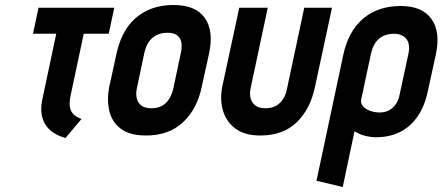

<svg xmlns="http://www.w3.org/2000/svg" viewBox="-20 -532 1770 768"><path d="M262 -148 315 -397H415L437 -501H134L112 -397H205L149 -133Q143 -104 146 -79Q149 -54 161 -34.5Q173 -15 193.5 -1.5Q214 12 242 20L306 -56Q285 -64 273.5 -75.5Q262 -87 259.5 -105Q257 -123 262 -148Z M787 -185 816 -317Q836 -409 799 -460.5Q762 -512 675 -512Q614 -512 567.5 -489.5Q521 -467 490.5 -424Q460 -381 446 -317L417 -185Q407 -134 417 -89.5Q427 -45 462.5 -17.5Q498 10 564 10Q656 10 712.5 -43.5Q769 -97 787 -185ZM704 -323 673 -177Q668 -155 657 -137Q646 -119 628.5 -109Q611 -99 586 -99Q559 -99 545 -110Q531 -121 527 -139Q523 -157 527 -177L558 -323Q564 -349 576.5 -366Q589 -383 607.5 -392Q626 -401 650 -401Q674 -401 687.5 -391.5Q701 -382 705 -364.5Q709 -347 704 -323Z M1240 -185 1308 -501H1197L1128 -177Q1124 -155 1113 -137Q1102 -119 1084.5 -109Q1067 -99 1042 -99Q1016 -99 1001.5 -110Q987 -121 982.5 -139Q978 -157 982 -177L1051 -501H937L869 -185Q859 -134 872 -89.5Q885 -45 922 -17.5Q959 10 1021 10Q1113 10 1167.5 -43.5Q1222 -97 1240 -185Z M1692 -171 1723 -312Q1743 -404 1706 -456Q1669 -508 1583 -508Q1492 -508 1432.5 -457.5Q1373 -407 1353 -312L1246 191L1351 216L1398 -7Q1406 -2 1415.5 2.5Q1425 7 1436 10Q1447 13 1459 15Q1471 17 1483 17Q1539 17 1581 -4.5Q1623 -26 1651.5 -68Q1680 -110 1692 -171ZM1614 -318 1579 -156Q1575 -133 1564 -116.5Q1553 -100 1536.5 -91Q1520 -82 1498 -82Q1486 -82 1472.5 -85Q1459 -88 1447 -95Q1435 -102 1428.5 -112Q1422 -122 1425 -135L1464 -318Q1470 -344 1482 -361.5Q1494 -379 1513 -388Q1532 -397 1555 -397Q1579 -397 1594 -387Q1609 -377 1614 -359.5Q1619 -342 1614 -318Z"/></svg>

Font: Advent Pro
Style: Italic
Weight: 400
Italic angle: -12°
Designer: VivaRado, Andreas Kalpakidis
Foundry: VivaRado, Andreas Kalpakidis
Version: Version 3.000